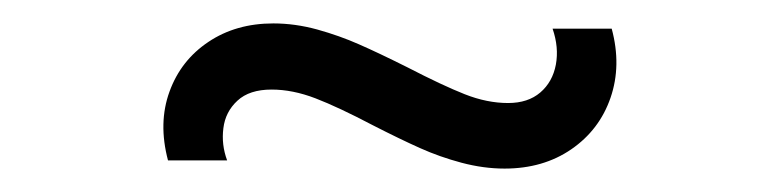

<svg xmlns="http://www.w3.org/2000/svg" viewBox="-20 -396 666 164"><path d="M298.5 -289Q269 -304.5 249.5 -312Q230 -319.5 212 -319.5Q193 -319.5 182.8 -310Q172.5 -300.5 170.8 -286.5Q169 -272.5 174 -259H123.5Q115 -291 124.8 -317.8Q134.5 -344.5 158 -360.2Q181.5 -376 213.5 -376Q232 -376 251 -370.8Q270 -365.5 286.5 -358.2Q303 -351 328 -338.5Q358 -323 377 -315.5Q396 -308 414 -308Q431 -308 441.5 -317Q452 -326 454.8 -340.8Q457.5 -355.5 452 -371.5H502.5Q511 -340 501.5 -312.5Q492 -285 468 -268.5Q444 -252 411 -252Q393 -252 374.2 -257Q355.5 -262 338.8 -269.5Q322 -277 298.5 -289Z"/></svg>

Font: Tap Sans
Style: Regular
Weight: 400
Designer: Tap Payments
Foundry: Tap Payments
Version: Version 1.001;Glyphs 3.1.2 (3151)